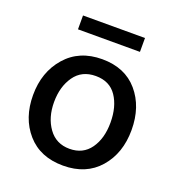

<svg xmlns="http://www.w3.org/2000/svg" viewBox="-125 -775 815 885"><g transform="rotate(20 282.0 -332.0)"><path d="M436 -605H132V-673H436ZM283.5 -431Q215 -431 179 -379.5Q143 -328 143 -252.5Q143 -177 180 -125.5Q217 -74 283 -74Q349 -74 384.5 -124Q420 -174 420 -252Q420 -330 386 -380.5Q352 -431 283.5 -431ZM460 -440.5Q523 -367 523 -253Q523 -139 458.5 -65Q394 9 281.5 9Q169 9 105 -64Q41 -137 41 -250Q41 -363 107 -438.5Q173 -514 285 -514Q397 -514 460 -440.5Z"/></g></svg>

Font: Hind Jalandhar Medium
Style: Regular
Weight: 500
Designer: Namrata Goyal
Foundry: Indian Type Foundry
Version: Version 0.702;PS 1.0;hotconv 1.0.81;makeotf.lib2.5.63406